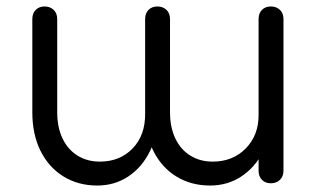

<svg xmlns="http://www.w3.org/2000/svg" viewBox="-20 -567 987 594"><path d="M630 7Q571 7 525.5 -21Q480 -49 454.5 -100Q429 -151 429 -220V-508Q429 -526 439.5 -536.5Q450 -547 467 -547Q484 -547 495 -536.5Q506 -526 506 -508V-220Q506 -173 522.5 -138.5Q539 -104 569 -85.5Q599 -67 638 -67Q700 -67 740 -107.5Q780 -148 780 -211L821 -210Q819 -147 794 -98Q769 -49 726.5 -21Q684 7 630 7ZM281 7Q222 7 176.5 -21Q131 -49 105.5 -100Q80 -151 80 -220V-508Q80 -526 90.5 -536.5Q101 -547 118 -547Q135 -547 146 -536.5Q157 -526 157 -508V-220Q157 -173 173.5 -138.5Q190 -104 220 -85.5Q250 -67 289 -67Q351 -67 390.5 -108Q430 -149 429 -217H470Q469 -151 444.5 -100.5Q420 -50 377.5 -21.5Q335 7 281 7ZM818 0Q801 0 790.5 -10.5Q780 -21 780 -39V-508Q780 -526 790.5 -536.5Q801 -547 818 -547Q835 -547 846 -536.5Q857 -526 857 -508V-39Q857 -21 846 -10.5Q835 0 818 0Z"/></svg>

Font: Comfortaa
Style: Regular
Weight: 400
Designer: Johan Aakerlund
Foundry: Johan Aakerlund
Version: Version 3.104; ttfautohint (v1.8.1.43-b0c9)